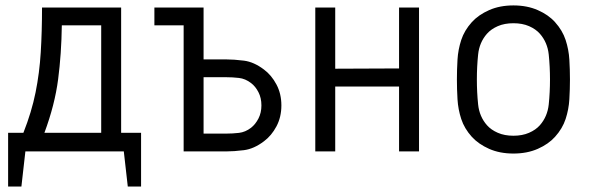

<svg xmlns="http://www.w3.org/2000/svg" viewBox="-20 -556 2174 705"><path d="M58.6 128.9H9.8V-68.4H65.9Q96.2 -145 110.6 -216.6Q125 -288.1 129.6 -363.8Q134.3 -439.5 134.3 -528.3H424.8V-68.4H498V128.9H449.2L434.6 0H73.2ZM207 -462.9Q205.6 -358.4 193.4 -264.6Q181.2 -170.9 143.1 -68.4H351.6V-462.9Z M810.1 0H654.3V-462.9H546.9V-528.3H727.5V-337.9H810.1Q838.9 -337.9 875.7 -333.3Q912.6 -328.6 949.7 -300.3Q977.1 -279.8 995.1 -245.8Q1013.2 -211.9 1013.2 -168.9Q1013.2 -126 995.1 -92Q977.1 -58.1 949.7 -37.6Q912.6 -9.3 875.7 -4.6Q838.9 0 810.1 0ZM810.1 -272.5H727.5V-65.4H810.1Q834 -65.4 857.4 -68.1Q880.9 -70.8 901.9 -86.9Q918 -99.6 929 -120.8Q939.9 -142.1 939.9 -168.9Q939.9 -196.3 929 -217.5Q918 -238.8 901.9 -251Q880.9 -267.1 857.4 -269.8Q834 -272.5 810.1 -272.5Z M1137.7 -528.3H1210.9V-303.7L1445.3 -304.7V-528.3H1518.6V0H1445.3V-238.3H1210.9V0H1137.7Z M1865.2 -536.1Q1915.5 -536.1 1954.8 -518.8Q1994.1 -501.5 2018.1 -474.6Q2045.4 -444.3 2056.9 -409.2Q2068.4 -374 2070.6 -337.2Q2072.8 -300.3 2072.8 -264.2Q2072.8 -228.5 2070.6 -191.4Q2068.4 -154.3 2056.9 -119.1Q2045.4 -84 2018.1 -53.7Q1994.1 -26.9 1954.8 -9.5Q1915.5 7.8 1865.2 7.8Q1814.9 7.8 1775.9 -9.5Q1736.8 -26.9 1712.4 -53.7Q1685.1 -84 1673.6 -119.1Q1662.1 -154.3 1659.9 -191.4Q1657.7 -228.5 1657.7 -264.2Q1657.7 -300.3 1659.9 -337.2Q1662.1 -374 1673.6 -409.2Q1685.1 -444.3 1712.4 -474.6Q1736.8 -501.5 1775.9 -518.8Q1814.9 -536.1 1865.2 -536.1ZM1865.2 -470.7Q1832.5 -470.7 1807.9 -460Q1783.2 -449.2 1768.1 -432.1Q1740.2 -400.4 1735.6 -355.7Q1731 -311 1731 -264.2Q1731 -217.3 1735.6 -172.6Q1740.2 -127.9 1768.1 -96.2Q1783.2 -79.1 1807.9 -68.4Q1832.5 -57.6 1865.2 -57.6Q1897.9 -57.6 1922.6 -68.4Q1947.3 -79.1 1962.4 -96.2Q1990.2 -127.9 1994.9 -172.6Q1999.5 -217.3 1999.5 -264.2Q1999.5 -311 1994.9 -355.7Q1990.2 -400.4 1962.4 -432.1Q1947.3 -449.2 1922.6 -460Q1897.9 -470.7 1865.2 -470.7Z"/></svg>

Font: Gidole
Style: Regular
Weight: 400
Version: Version 2.100; ttfautohint (v1.8.4.7-5d5b)